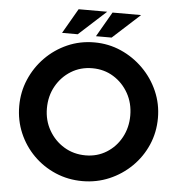

<svg xmlns="http://www.w3.org/2000/svg" viewBox="-60 -972 973 1037"><g transform="rotate(5 426.0 -453.5)"><path d="M50 -367Q50 -443 79 -511Q108 -579 159.5 -631.5Q211 -684 279 -714Q347 -744 425 -744Q502 -744 570 -714Q638 -684 690.5 -631.5Q743 -579 772.5 -511Q802 -443 802 -367Q802 -289 772.5 -221Q743 -153 690.5 -101.5Q638 -50 570 -21Q502 8 425 8Q347 8 279 -21Q211 -50 159.5 -101.5Q108 -153 79 -221Q50 -289 50 -367ZM200 -367Q200 -302 230.5 -248.5Q261 -195 313 -163.5Q365 -132 430 -132Q493 -132 543.5 -163.5Q594 -195 623 -248.5Q652 -302 652 -367Q652 -434 622 -487.5Q592 -541 541 -572.5Q490 -604 426 -604Q362 -604 311 -572.5Q260 -541 230 -487.5Q200 -434 200 -367ZM479 -915 331 -780H246L324 -915ZM663 -913 515 -778H430L508 -913Z"/></g></svg>

Font: Reem Kufi Ink
Style: Bold
Weight: 700
Designer: Khaled Hosny
Version: Version 1.002